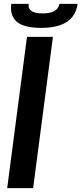

<svg xmlns="http://www.w3.org/2000/svg" viewBox="-20 -970 420 990"><path d="M191.9 -826.2Q143.6 -826.2 110.6 -835.7Q77.6 -845.2 61.3 -863Q44.9 -880.9 39.8 -901.9Q34.7 -922.9 38.1 -950.2H127.9Q124 -926.3 141.6 -913.6Q159.2 -900.9 200.2 -900.9Q278.3 -900.9 286.1 -950.2H379.9Q363.8 -826.2 191.9 -826.2ZM252.9 -779.8 150.9 0H17.1L119.1 -779.8Z"/></svg>

Font: Cooper Hewitt
Style: Semibold Italic
Weight: 710
Designer: Village Type and Design LLC
Foundry: Cooper Hewitt Smithsonian Design Museum
Version: 1.000